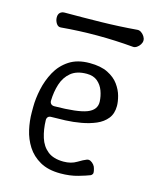

<svg xmlns="http://www.w3.org/2000/svg" viewBox="-109 -782 700 864"><g transform="rotate(15 241.5 -350.0)"><path d="M255 7Q198 7 160 -14.5Q122 -36 100 -70.5Q78 -105 69 -145.5Q60 -186 60 -225V-250Q60 -289 69.5 -333.5Q79 -378 100.5 -417.5Q122 -457 160 -482Q198 -507 255 -507Q307 -507 340 -490.5Q373 -474 391 -449Q409 -424 416 -398Q423 -372 423 -352Q423 -316 404.5 -293Q386 -270 355.5 -257Q325 -244 288.5 -237.5Q252 -231 215.5 -229.5Q179 -228 150 -228Q140 -228 135 -222.5Q130 -217 130 -208Q131 -164 142.5 -127.5Q154 -91 181 -69.5Q208 -48 255 -48Q290 -48 315.5 -63.5Q341 -79 355 -84Q364 -87 372.5 -82.5Q381 -78 387.5 -70Q394 -62 396 -52Q401 -34 397.5 -28.5Q394 -23 390 -21Q373 -14 336.5 -3.5Q300 7 255 7ZM151 -278Q259 -279 301.5 -295.5Q344 -312 343 -350Q342 -376 333 -400.5Q324 -425 305 -441Q286 -457 255 -457Q208 -457 181 -434.5Q154 -412 142.5 -376Q131 -340 130 -298Q130 -289 135.5 -283.5Q141 -278 151 -278ZM462 -667Q462 -658 456 -648.5Q450 -639 441 -633Q432 -627 423 -628Q255 -643 87 -628Q74 -627 66 -640Q58 -653 58 -667V-668Q58 -682 66 -689.5Q74 -697 87 -697Q171 -697 255 -698.5Q339 -700 423 -707Q432 -708 441 -702Q450 -696 456 -686.5Q462 -677 462 -668Z"/></g></svg>

Font: Winky Sans Light
Style: Regular
Weight: 300
Designer: Simon Atzbach
Foundry: typofactur
Version: Version 1.205